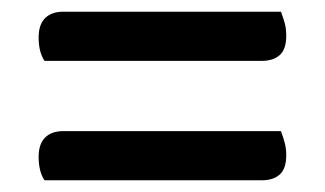

<svg xmlns="http://www.w3.org/2000/svg" viewBox="-20 -459 556 328"><path d="M56 -355Q46 -370 46 -395Q46 -417 57 -428Q68 -439 88 -439H460Q463 -431 466 -421Q469 -411 469 -398Q469 -375 458 -365Q447 -355 427 -355ZM56 -151Q46 -166 46 -191Q46 -213 57 -224Q68 -235 88 -235H460Q463 -227 466 -216.5Q469 -206 469 -194Q469 -171 458 -161Q447 -151 427 -151Z"/></svg>

Font: Baloo Bhai 2 Medium
Style: Regular
Weight: 500
Designer: Supriya Tembe, Noopur Datye and Ek Type
Foundry: Ek Type
Version: Version 1.640;PS 1.000;hotconv 16.6.51;makeotf.lib2.5.65220;